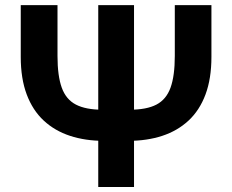

<svg xmlns="http://www.w3.org/2000/svg" viewBox="-20 -748 929 768"><path d="M679.2 -727.5H825.7V-520.5Q825.7 -433.6 802 -370.1Q778.3 -306.6 734.1 -265.6Q689.9 -224.6 628.9 -204.6Q567.9 -184.6 493.2 -184.6H396Q321.3 -184.6 260.3 -204.6Q199.2 -224.6 155 -265.6Q110.8 -306.6 86.9 -370.1Q63 -433.6 63 -520.5V-727.5H210V-524.4Q210 -444.3 227.1 -397.2Q244.1 -350.1 283.7 -329.6Q323.2 -309.1 390.6 -309.1H498Q566.4 -309.1 605.7 -329.6Q645 -350.1 662.1 -397.2Q679.2 -444.3 679.2 -524.4ZM373 -727.5H516.1V0H373Z"/></svg>

Font: Inter 18pt
Style: Bold
Weight: 700
Designer: Rasmus Andersson
Foundry: rsms
Version: Version 4.001;git-66647c0bb